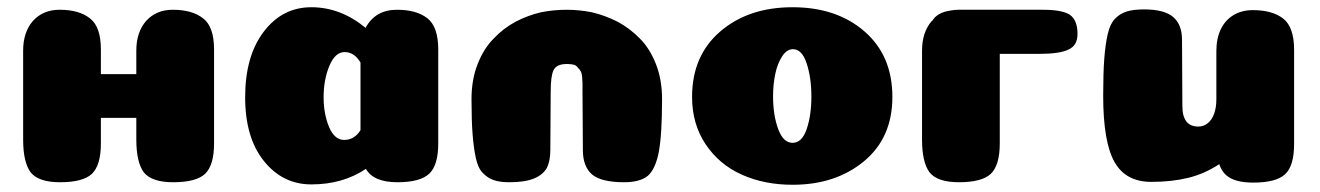

<svg xmlns="http://www.w3.org/2000/svg" viewBox="-20 -504 3650 531"><path d="M458 -477Q412 -477 384 -446Q357 -415 357 -364V-299H259V-367Q259 -430 229 -453Q199 -477 145 -477Q99 -477 71 -446Q44 -415 44 -364V-118Q44 -55 65 -27Q87 0 146 0Q209 0 234 -23Q259 -47 259 -107V-178H357V-118Q357 -55 378 -27Q400 0 459 0Q522 0 547 -23Q572 -47 572 -107V-367Q572 -430 542 -453Q512 -477 458 -477Z M841 6Q762 6 710 -58.5Q658 -123 658 -235Q658 -349 709.5 -416.5Q761 -484 841 -484Q922 -484 991 -427Q1018 -477 1078 -477Q1132 -477 1162 -453.5Q1192 -430 1192 -367V-107Q1192 -47 1167 -23.5Q1142 0 1079 0Q1013 0 992 -37Q928 6 841 6ZM977 -331Q960 -360 933 -360Q907 -360 891 -322Q875 -284 875 -235Q875 -189 890 -153Q905 -117 932 -117Q960 -117 977 -144Z M1567 -325Q1574 -323 1578 -317Q1583 -312 1586 -307Q1589 -302 1590 -291Q1591 -280 1591 -273V-249L1592 -89Q1592 -43 1618 -21Q1644 0 1706 0Q1750 0 1772 -18Q1793 -37 1802 -84Q1811 -132 1811 -230Q1811 -284 1794 -327Q1777 -370 1750 -397Q1723 -425 1688 -444Q1652 -462 1617 -470Q1582 -477 1547 -477Q1511 -477 1476 -470Q1441 -462 1406 -444Q1371 -425 1345 -397Q1318 -370 1301 -327Q1284 -284 1284 -230Q1284 -171 1287 -133Q1290 -94 1296 -67Q1302 -39 1315 -26Q1328 -12 1345 -6Q1362 0 1389 0Q1431 0 1456 -10Q1481 -20 1492 -39Q1502 -58 1502 -89L1503 -250Q1503 -294 1511 -310Q1519 -327 1548 -327Q1559 -327 1567 -325Z M2224 -237Q2224 -289 2211 -328.5Q2198 -368 2173 -368Q2156 -368 2143 -348Q2130 -328 2124 -299Q2118 -270 2118 -237Q2118 -186 2132 -147.5Q2146 -109 2172 -109Q2198 -109 2211 -147Q2224 -185 2224 -237ZM2172 7Q2094 7 2031.5 -21Q1969 -49 1931.5 -105Q1894 -161 1894 -236Q1894 -350 1972 -417Q2050 -484 2172 -484Q2294 -484 2371 -417Q2448 -350 2448 -236Q2448 -123 2369.5 -58Q2291 7 2172 7Z M2864 -477H2631Q2620 -477 2610 -475Q2572 -470 2558 -446H2557Q2530 -415 2530 -364V-118Q2530 -55 2551 -27Q2573 0 2632 0Q2695 0 2720 -23Q2745 -47 2745 -107V-355H2854Q2911 -355 2935 -367Q2960 -378 2960 -410Q2960 -448 2939 -463Q2918 -477 2864 -477Z M3250 -211Q3250 -154 3294 -154Q3309 -154 3320.5 -163.5Q3332 -173 3338 -190Q3344 -207 3344 -229V-363Q3344 -397 3356 -422.5Q3368 -448 3391 -462Q3414 -476 3445 -476Q3499 -476 3529 -452.5Q3559 -429 3559 -366V-106Q3559 -45 3534 -22Q3509 1 3446 1Q3419 1 3400 -4.5Q3381 -10 3369.5 -21Q3358 -32 3352 -50Q3311 -23 3265.5 -12Q3220 -1 3164 -1Q3093 -1 3062 -56.5Q3031 -112 3031 -239Q3031 -302 3034 -341.5Q3037 -381 3043.5 -409.5Q3050 -438 3063.5 -452Q3077 -466 3095.5 -472Q3114 -478 3144 -478Q3200 -478 3224.5 -457Q3249 -436 3249 -394Z"/></svg>

Font: Coiny 2.0
Style: Regular
Weight: 400
Version: Version 1.001 July 11, 2018